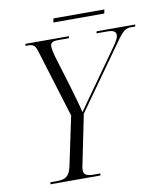

<svg xmlns="http://www.w3.org/2000/svg" viewBox="-89 -888 824 961"><g transform="rotate(-10 323.0 -407.5)"><path d="M244 -795H503L507 -815H248ZM89 0H343L345 -10H315C279 -10 260 -17 260 -41C260 -49 261 -58 264 -69L315 -319L544 -641C579 -691 594 -704 621 -704H644L646 -714H450L447 -704H500C533 -704 546 -696 546 -679C546 -665 537 -648 519 -623L379 -426C351 -386 329 -356 310 -328C301 -366 284 -422 273 -461L222 -629C216 -653 213 -666 213 -680C213 -697 225 -704 252 -704H307L309 -714H88L86 -704H98C129 -704 136 -696 147 -659L251 -321L198 -70C187 -20 165 -10 122 -10H91Z"/></g></svg>

Font: Noto Serif Display SemiCondensed Light
Style: Italic
Weight: 300
Width: 4
Italic angle: -12°
Designer: Monotype Design Team
Foundry: Monotype Imaging Inc.
Version: Version 2.009